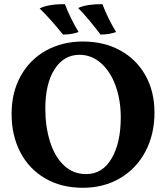

<svg xmlns="http://www.w3.org/2000/svg" viewBox="-20 -882 788 911"><path d="M35 -341Q35 -444 78.5 -522Q122 -600 199 -642.5Q276 -685 373 -685Q473 -685 550 -643Q627 -601 670 -524.5Q713 -448 713 -348Q713 -245 670.5 -164Q628 -83 550.5 -37Q473 9 373 9Q271 9 194.5 -35.5Q118 -80 76.5 -159.5Q35 -239 35 -341ZM553 -325Q553 -407 528.5 -475Q504 -543 459 -582.5Q414 -622 357 -622Q283 -622 239 -553.5Q195 -485 195 -366Q195 -282 217 -211Q239 -140 282.5 -98Q326 -56 389 -56Q466 -56 509.5 -130Q553 -204 553 -325ZM168 -842Q190 -853 222 -858Q254 -863 288 -862Q314 -794 353 -730Q320 -718 279 -718Q214 -798 168 -842ZM351 -844Q372 -854 403 -858.5Q434 -863 466 -862Q492 -794 531 -730Q498 -718 457 -718Q397 -797 351 -844Z"/></svg>

Font: Vollkorn SC
Style: Bold
Weight: 700
Designer: Friedrich Althausen
Foundry: Friedrich Althausen
Version: Version 4.015